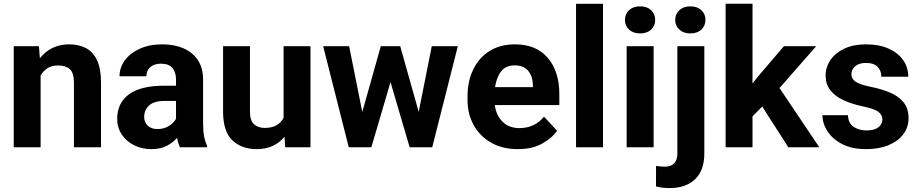

<svg xmlns="http://www.w3.org/2000/svg" viewBox="-20 -770 4808 1004"><path d="M282.2 -427.7Q250.5 -427.7 228 -413.3Q205.6 -398.9 192.4 -374.5V0H51.8V-528.3H183.6L188.5 -465.3Q215.8 -500.5 254.6 -519.3Q293.5 -538.1 341.3 -538.1Q391.1 -538.1 428.7 -518.8Q466.3 -499.5 487.3 -455.3Q508.3 -411.1 508.3 -336.9V0H366.7V-337.4Q366.7 -389.6 344.7 -408.7Q322.8 -427.7 282.2 -427.7Z M920.9 0Q911.6 -19 906.2 -49.3Q885.3 -24.9 852.5 -7.6Q819.8 9.8 772 9.8Q721.7 9.8 680.9 -10.7Q640.1 -31.2 616.5 -66.9Q592.8 -102.5 592.8 -148.4Q592.8 -231.4 654.3 -276.6Q715.8 -321.8 837.4 -321.8H900.4V-354.5Q900.4 -392.1 881.6 -414.6Q862.8 -437 821.8 -437Q786.1 -437 765.9 -419.2Q745.6 -401.4 745.6 -371.1H605Q605 -416.5 632.6 -454.3Q660.2 -492.2 710.7 -515.1Q761.2 -538.1 829.6 -538.1Q890.6 -538.1 938.7 -517.6Q986.8 -497.1 1014.4 -456.1Q1042 -415 1042 -353.5V-127.4Q1042 -84 1047.4 -56.2Q1052.7 -28.3 1063 -8.3V0ZM802.7 -95.2Q838.9 -95.2 864.3 -111.8Q889.6 -128.4 900.4 -148.9V-242.2H841.3Q785.2 -242.2 759.5 -218.3Q733.9 -194.3 733.9 -158.2Q733.9 -130.9 752.4 -113Q771 -95.2 802.7 -95.2Z M1471.2 0 1467.8 -55.2Q1442.9 -24.4 1406.7 -7.3Q1370.6 9.8 1322.3 9.8Q1244.1 9.8 1195.3 -36.1Q1146.5 -82 1146.5 -187V-528.3H1287.1V-186Q1287.1 -139.2 1308.6 -120.1Q1330.1 -101.1 1363.8 -101.1Q1402.8 -101.1 1426.8 -115.5Q1450.7 -129.9 1462.9 -154.3V-528.3H1603.5V0Z M1805.7 -528.3 1874.5 -184.6 1971.2 -528.3H2072.8L2169.4 -185.1L2237.8 -528.3H2374L2240.2 0H2122.1L2022 -340.8L1921.9 0H1803.7L1669.9 -528.3Z M2688 9.8Q2606 9.8 2546.9 -24.7Q2487.8 -59.1 2456.3 -117.2Q2424.8 -175.3 2424.8 -246.1V-265.6Q2424.8 -345.7 2454.8 -407.2Q2484.9 -468.8 2540.3 -503.4Q2595.7 -538.1 2672.4 -538.1Q2784.7 -538.1 2844.7 -467Q2904.8 -396 2904.8 -279.3V-220.7H2567.4Q2574.2 -167 2607.9 -133.5Q2641.6 -100.1 2696.8 -100.1Q2734.9 -100.1 2767.8 -115Q2800.8 -129.9 2824.7 -160.2L2893.1 -85.9Q2868.2 -49.8 2816.7 -20Q2765.1 9.8 2688 9.8ZM2670.9 -428.2Q2625 -428.2 2600.6 -397Q2576.2 -365.7 2568.8 -314.5H2766.6V-325.2Q2766.1 -368.7 2742.9 -398.4Q2719.7 -428.2 2670.9 -428.2Z M3133.3 -750V0H2992.2V-750Z M3248 -666Q3248 -696.8 3269.5 -716.8Q3291 -736.8 3327.1 -736.8Q3363.3 -736.8 3384.8 -716.8Q3406.2 -696.8 3406.2 -666Q3406.2 -635.3 3384.8 -615.2Q3363.3 -595.2 3327.1 -595.2Q3291 -595.2 3269.5 -615.2Q3248 -635.3 3248 -666ZM3397.9 -528.3V0H3256.8V-528.3Z M3510.7 -666Q3510.7 -696.8 3532.5 -716.8Q3554.2 -736.8 3589.8 -736.8Q3626 -736.8 3647.5 -716.8Q3668.9 -696.8 3668.9 -666Q3668.9 -635.3 3647.5 -615.2Q3626 -595.2 3589.8 -595.2Q3554.2 -595.2 3532.5 -615.2Q3510.7 -635.3 3510.7 -666ZM3522 -528.3H3663.1V31.7Q3663.1 120.1 3615.2 166.7Q3567.4 213.4 3481.4 213.4Q3444.8 213.4 3410.2 205.1L3410.6 97.2Q3433.6 101.6 3455.6 101.6Q3522 101.6 3522 31.7Z M4102.1 0 3965.8 -212.9 3915 -161.6V0H3774.4V-750.5H3915V-333.5L3941.9 -367.7L4079.1 -528.3H4248L4056.2 -309.6L4264.2 0Z M4594.2 -146Q4594.2 -168.9 4573 -185.3Q4551.8 -201.7 4484.9 -215.3Q4431.2 -227.1 4388.7 -247.1Q4346.2 -267.1 4321.8 -298.3Q4297.4 -329.6 4297.4 -375Q4297.4 -418.9 4322.5 -456.1Q4347.7 -493.2 4395 -515.6Q4442.4 -538.1 4508.3 -538.1Q4576.7 -538.1 4626.2 -516.1Q4675.8 -494.1 4702.6 -455.8Q4729.5 -417.5 4729.5 -368.7H4588.9Q4588.9 -399.4 4569.3 -420.2Q4549.8 -440.9 4507.8 -440.9Q4472.2 -440.9 4452.1 -423.6Q4432.1 -406.2 4432.1 -381.8Q4432.1 -357.9 4454.1 -342.8Q4476.1 -327.6 4531.2 -316.4Q4588.4 -305.2 4633.5 -286.1Q4678.7 -267.1 4704.8 -235.1Q4731 -203.1 4731 -151.4Q4731 -105 4703.6 -68.4Q4676.3 -31.7 4626.5 -11Q4576.7 9.8 4508.8 9.8Q4434.6 9.8 4383.8 -16.6Q4333 -43 4306.9 -83.7Q4280.8 -124.5 4280.8 -167.5H4414.1Q4416 -124.5 4444.6 -106.2Q4473.1 -87.9 4511.7 -87.9Q4552.2 -87.9 4573.2 -104.2Q4594.2 -120.6 4594.2 -146Z"/></svg>

Font: Vazirmatn UI FD
Style: Bold
Weight: 700
Designer: Saber Rastikerdar
Foundry: Saber Rastikerdar
Version: Version 33.003